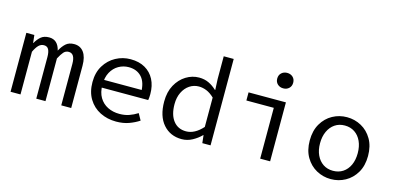

<svg xmlns="http://www.w3.org/2000/svg" viewBox="-68 -1116 3135 1529"><g transform="rotate(15 1500.0 -352.0)"><path d="M58 0V-486H124L131 -422H133Q152 -456 177 -477Q202 -498 244 -498Q280 -498 303 -477Q326 -456 336 -414Q357 -453 382.5 -475.5Q408 -498 450 -498Q501 -498 529.5 -459.5Q558 -421 558 -348V0H476V-342Q476 -427 424 -427Q399 -427 382.5 -408.5Q366 -390 346 -352V0H270V-342Q270 -384 258.5 -405.5Q247 -427 220 -427Q195 -427 176.5 -408.5Q158 -390 140 -352V0Z M930 12Q857 12 797.5 -18Q738 -48 703 -105.5Q668 -163 668 -244Q668 -323 703 -380Q738 -437 794.5 -467.5Q851 -498 916 -498Q986 -498 1035.5 -469.5Q1085 -441 1111.5 -390Q1138 -339 1138 -270Q1138 -256 1137 -243Q1136 -230 1134 -220H723V-284H1085L1064 -261Q1064 -347 1024.5 -390Q985 -433 918 -433Q873 -433 834.5 -411Q796 -389 773 -347Q750 -305 750 -244Q750 -181 775 -139Q800 -97 843 -75.5Q886 -54 940 -54Q984 -54 1019.5 -66.5Q1055 -79 1088 -100L1118 -46Q1082 -22 1035.5 -5Q989 12 930 12Z M1470.6 12Q1376.2 12 1318 -54.7Q1259.7 -121.4 1259.7 -242.4Q1259.7 -321.3 1291.1 -378.5Q1322.6 -435.7 1373.1 -466.9Q1423.6 -498.1 1480.7 -498.1Q1524.5 -498.1 1559.6 -481.6Q1594.7 -465.1 1626.1 -435.5H1628.9L1624.7 -525.2V-712.4H1706.9V0H1639L1632 -63.7H1629.3Q1599.5 -33 1558.1 -10.5Q1516.6 12 1470.6 12ZM1488.4 -57.2Q1524 -57.2 1558.1 -75.5Q1592.3 -93.7 1624.7 -129.9V-372Q1592 -403.1 1560.3 -416Q1528.6 -428.9 1496.7 -428.9Q1454.9 -428.9 1420.3 -405.7Q1385.6 -382.5 1365.2 -340.5Q1344.7 -298.5 1344.7 -243.2Q1344.7 -155.9 1382.9 -106.6Q1421.1 -57.2 1488.4 -57.2Z M2116 0V-419H1890V-486H2198V0ZM2147.8 -588.2Q2120 -588.2 2101 -605.6Q2082 -623 2082 -651.6Q2082 -680.8 2101 -698.2Q2120 -715.6 2147.8 -715.6Q2176.2 -715.6 2194.9 -698.2Q2213.6 -680.8 2213.6 -651.6Q2213.6 -623 2194.9 -605.6Q2176.2 -588.2 2147.8 -588.2Z M2700 12Q2635.9 12 2581.3 -18.1Q2526.7 -48.1 2493.2 -105Q2459.7 -161.9 2459.7 -242.4Q2459.7 -323.5 2493.2 -380.8Q2526.7 -438 2581.3 -468Q2635.9 -498.1 2700 -498.1Q2764.1 -498.1 2818.7 -468Q2873.3 -438 2906.8 -380.8Q2940.3 -323.5 2940.3 -242.4Q2940.3 -161.9 2906.8 -105Q2873.3 -48.1 2818.7 -18.1Q2764.1 12 2700 12ZM2700 -56.5Q2746.7 -56.5 2781.8 -79.7Q2816.8 -102.9 2836.1 -144.8Q2855.3 -186.7 2855.3 -242.4Q2855.3 -298.1 2836.1 -340.3Q2816.8 -382.6 2781.8 -406.1Q2746.7 -429.6 2700 -429.6Q2653.3 -429.6 2618.6 -406.1Q2583.8 -382.6 2564.2 -340.3Q2544.7 -298.1 2544.7 -242.4Q2544.7 -186.7 2564.2 -144.8Q2583.8 -102.9 2618.6 -79.7Q2653.3 -56.5 2700 -56.5Z"/></g></svg>

Font: Source Code Pro ExtraLight
Style: Regular
Weight: 200
Monospace: yes
Designer: Paul D. Hunt, Teo Tuominen
Foundry: Adobe
Version: Version 1.026;hotconv 1.1.0;makeotfexe 2.6.0